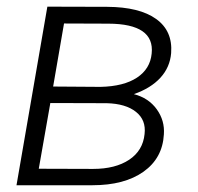

<svg xmlns="http://www.w3.org/2000/svg" viewBox="-20 -548 587 568"><path d="M28.8 0 120.1 -528.3 296.9 -527.8Q392.6 -527.3 441.9 -491.9Q491.2 -456.5 486.3 -391.1Q482.9 -349.1 454.6 -318.1Q426.3 -287.1 376 -269.5Q419.4 -258.3 443.6 -224.9Q467.8 -191.4 464.8 -150.4Q460.9 -80.1 404.5 -40Q348.1 0 253.4 0ZM128.9 -243.2 94.7 -48.8 255.4 -48.3Q321.3 -48.3 362.1 -75.4Q402.8 -102.5 407.7 -151.4Q412.6 -192.9 382.3 -217Q352.1 -241.2 295.9 -242.7ZM137.2 -292 277.3 -291Q346.2 -292.5 385.3 -318.4Q424.3 -344.2 428.7 -389.6Q438 -477.5 300.8 -478L169.4 -478.5Z"/></svg>

Font: RobotoInd Light
Style: Italic
Weight: 300
Italic angle: -12°
Designer: Google
Version: Version 2.001151; 2014